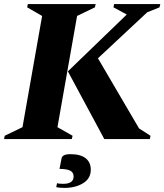

<svg xmlns="http://www.w3.org/2000/svg" viewBox="-50 -680 804 939"><path d="M-30 0 -27 -16 60 -58 156 -602 83 -644 86 -660H418L414 -644L327 -602L231 -58L305 -16L301 0ZM460 0 282 -331 570 -609 505 -644 508 -660H734L730 -644L670 -620L429 -395L630 -52L686 -16L683 0ZM265 239Q255 239 243.5 238Q232 237 225 235L229 216Q236 218 245 218.5Q254 219 259 219Q310 219 310 183Q310 163 293 154.5Q276 146 241 146L251 95Q252 86 262 80Q272 74 295 74Q344 74 369 94Q394 114 394 150Q394 193 356.5 216Q319 239 265 239Z"/></svg>

Font: Spectral ExtraBold
Style: Italic
Weight: 800
Italic angle: -10°
Designer: Jean-Baptiste Levee
Foundry: Production Type
Version: Version 2.001